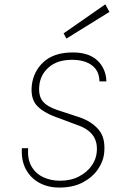

<svg xmlns="http://www.w3.org/2000/svg" viewBox="-20 -858 552 886"><path d="M253.5 7.5Q201.5 7.5 161.2 -14.5Q121 -36.5 99.2 -77.2Q77.5 -118 81 -174H110Q106 -123 125.5 -89.8Q145 -56.5 180 -40.2Q215 -24 256.5 -24Q307 -24 344.2 -43.5Q381.5 -63 402.8 -93.2Q424 -123.5 426.5 -156.5Q431 -204 407.5 -234.8Q384 -265.5 336.5 -281L257 -311Q187 -334 153.8 -366.8Q120.5 -399.5 126.5 -462Q133.5 -528.5 181.5 -572.2Q229.5 -616 316 -616Q390 -616 429.5 -578.8Q469 -541.5 471 -482.5H439Q438 -531.5 404 -556.8Q370 -582 312 -582Q244.5 -582 204.8 -547.2Q165 -512.5 161 -459Q157.5 -415.5 177 -391Q196.5 -366.5 244 -350.5L347.5 -316.5Q402 -298 434.5 -260.5Q467 -223 461 -156Q458 -115.5 432.8 -78Q407.5 -40.5 362.5 -16.5Q317.5 7.5 253.5 7.5ZM286.5 -680 273.5 -704 466 -838 485 -803Z"/></svg>

Font: Karla ExtraLight
Style: Italic
Weight: 250
Italic angle: -8°
Designer: Jonathan Pinhorn
Version: Version 2.004;gftools[0.9.33]